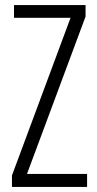

<svg xmlns="http://www.w3.org/2000/svg" viewBox="-20 -734 382 754"><path d="M322 0V-51H86L316 -669V-714H35V-664H257L27 -45V0Z"/></svg>

Font: Noto Sans Khmer UI ExtraCondensed Light
Style: Regular
Weight: 300
Width: 2
Designer: Danh Hong and the Monotype Design Team
Foundry: Monotype Imaging Inc.
Version: Version 2.002